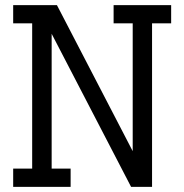

<svg xmlns="http://www.w3.org/2000/svg" viewBox="-20 -726 713 746"><path d="M31.2 0V-70.8H105V-635.3H31.2V-706.1H201.2L495.6 -138.7V-635.3H421.4V-706.1H645V-635.3H570.8V0H489.3L180.7 -594.7V-70.8H254.4V0Z"/></svg>

Font: Kay Pho Du Medium
Style: Regular
Weight: 500
Designer: Victor Gaultney, Khu Oo Reh
Foundry: SIL International
Version: Version 3.000